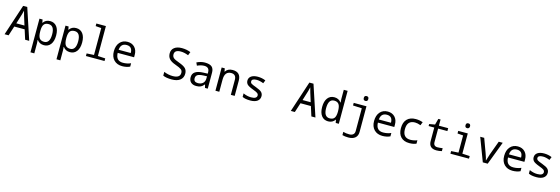

<svg xmlns="http://www.w3.org/2000/svg" viewBox="61 -2398 12480 4277"><g transform="rotate(15 6301.0 -260.0)"><path d="M490.2 0 419.9 -221.2H180.2L108.9 0H16.1L252 -716.8H347.2L584 0ZM394 -301.8 329.1 -508.8Q310.1 -569.3 298.8 -619.1Q289.1 -570.8 276.4 -529.8L206.1 -301.8Z M766.1 -67.9H760.3Q766.1 -4.9 766.1 11.2V240.2H677.2V-536.1H749L762.2 -463.9H766.1Q819.8 -545.9 923.3 -545.9Q1021.5 -545.9 1077.4 -472.9Q1133.3 -399.9 1133.3 -269Q1133.3 -137.2 1077.1 -63.7Q1021 9.8 923.3 9.8Q822.3 9.8 766.1 -67.9ZM766.1 -289.1V-269Q766.1 -158.2 800 -111.1Q834 -64 908.2 -64Q1041 -64 1041 -270Q1041 -472.2 907.2 -472.2Q833 -472.2 800.5 -429.2Q768.1 -386.2 766.1 -289.1Z M1366.2 -67.9H1360.4Q1366.2 -4.9 1366.2 11.2V240.2H1277.3V-536.1H1349.1L1362.3 -463.9H1366.2Q1419.9 -545.9 1523.4 -545.9Q1621.6 -545.9 1677.5 -472.9Q1733.4 -399.9 1733.4 -269Q1733.4 -137.2 1677.2 -63.7Q1621.1 9.8 1523.4 9.8Q1422.4 9.8 1366.2 -67.9ZM1366.2 -289.1V-269Q1366.2 -158.2 1400.1 -111.1Q1434.1 -64 1508.3 -64Q1641.1 -64 1641.1 -270Q1641.1 -472.2 1507.3 -472.2Q1433.1 -472.2 1400.6 -429.2Q1368.2 -386.2 1366.2 -289.1Z M2060.1 -689.9 1929.2 -700.2V-759.8H2149.4V-69.8L2321.3 -60.1V0H1892.1V-60.1L2060.1 -69.8Z M2935.5 -251H2557.6Q2561.5 -67.9 2725.6 -67.9Q2820.8 -67.9 2906.2 -105V-26.9Q2825.2 9.8 2728.5 9.8Q2608.9 9.8 2537.1 -63.2Q2465.3 -136.2 2465.3 -264.2Q2465.3 -394 2531.5 -470Q2597.7 -545.9 2708.5 -545.9Q2812 -545.9 2873.8 -480.5Q2935.5 -415 2935.5 -306.2ZM2559.6 -323.2H2839.4Q2839.4 -472.2 2706.5 -472.2Q2572.3 -472.2 2559.6 -323.2Z M3669.4 -23.9V-110.8Q3772.5 -68.8 3871.6 -68.8Q4042.5 -68.8 4042.5 -186Q4042.5 -236.8 4008.1 -264.2Q3973.6 -291.5 3868.7 -329.1Q3767.1 -364.7 3722.9 -414.3Q3678.7 -463.9 3678.7 -543Q3678.7 -627.9 3741.5 -676Q3804.2 -724.1 3913.6 -724.1Q4025.4 -724.1 4116.7 -686L4085.4 -606Q3991.2 -644 3909.7 -644Q3766.6 -644 3766.6 -542Q3766.6 -492.2 3798.6 -461.9Q3830.6 -431.6 3930.7 -397Q4050.8 -354 4091.1 -308.3Q4131.3 -262.7 4131.3 -190.9Q4131.3 -97.2 4063.7 -43.7Q3996.1 9.8 3871.6 9.8Q3742.2 9.8 3669.4 -23.9Z M4637.7 0 4619.6 -74.2H4615.7Q4578.1 -26.9 4538.6 -8.5Q4499 9.8 4436.5 9.8Q4356.9 9.8 4311.8 -32.2Q4266.6 -74.2 4266.6 -149.9Q4266.6 -312 4515.6 -319.8L4614.7 -323.2V-356.9Q4614.7 -472.2 4495.6 -472.2Q4423.8 -472.2 4335.4 -432.1L4304.7 -499Q4400.4 -545.9 4491.7 -545.9Q4602.5 -545.9 4652.1 -503.4Q4701.7 -460.9 4701.7 -367.2V0ZM4613.8 -262.2 4534.7 -258.8Q4439 -254.9 4398.9 -228.8Q4358.9 -202.6 4358.9 -148.9Q4358.9 -62 4456.5 -62Q4528.3 -62 4571 -101.8Q4613.8 -141.6 4613.8 -213.9Z M5233.9 0V-345.2Q5233.9 -472.2 5117.7 -472.2Q4967.8 -472.2 4967.8 -277.8V0H4878.9V-536.1H4950.7L4963.9 -463.9H4968.8Q5019 -545.9 5132.8 -545.9Q5322.8 -545.9 5322.8 -350.1V0Z M5500 -23.9V-105Q5594.2 -63 5680.7 -63Q5814.9 -63 5814.9 -142.1Q5814.9 -169.9 5791 -190.4Q5767.1 -210.9 5680.7 -242.2Q5566.9 -284.7 5537.4 -320.1Q5507.8 -355.5 5507.8 -403.8Q5507.8 -470.2 5562.3 -508.1Q5616.7 -545.9 5712.9 -545.9Q5809.6 -545.9 5893.1 -509.8L5863.8 -437Q5774.9 -472.2 5708 -472.2Q5592.8 -472.2 5592.8 -407.2Q5592.8 -377.4 5617.4 -359.6Q5642.1 -341.8 5731 -310.1Q5834 -272.5 5867.9 -236.1Q5901.9 -199.7 5901.9 -147Q5901.9 -73.7 5844.7 -32Q5787.6 9.8 5683.1 9.8Q5562 9.8 5500 -23.9Z M7091.3 0 7021 -221.2H6781.2L6710 0H6617.2L6853 -716.8H6948.2L7185.1 0ZM6995.1 -301.8 6930.2 -508.8Q6911.1 -569.3 6899.9 -619.1Q6890.1 -570.8 6877.4 -529.8L6807.1 -301.8Z M7639.2 -71.8H7635.3Q7580.1 9.8 7478 9.8Q7379.9 9.8 7324 -63.2Q7268.1 -136.2 7268.1 -267.1Q7268.1 -398.9 7324.2 -472.4Q7380.4 -545.9 7478 -545.9Q7578.6 -545.9 7635.3 -467.8H7641.1Q7635.3 -530.8 7635.3 -546.9V-759.8H7724.1V0H7652.3ZM7635.3 -247.1V-267.1Q7635.3 -377.9 7601.3 -425Q7567.4 -472.2 7493.2 -472.2Q7360.4 -472.2 7360.4 -266.1Q7360.4 -64 7494.1 -64Q7568.4 -64 7600.8 -107.2Q7633.3 -150.4 7635.3 -247.1Z M8164.1 -756.8Q8216.3 -756.8 8216.3 -701.2Q8216.3 -645 8164.1 -645Q8112.3 -645 8112.3 -701.2Q8112.3 -756.8 8164.1 -756.8ZM7867.2 223.1V147.9Q7932.6 167 8008.3 167Q8065.4 167 8097.4 139.2Q8129.4 111.3 8129.4 62V-465.8L7924.3 -476.1V-536.1H8218.3V57.1Q8218.3 145 8163.1 192.6Q8107.9 240.2 8007.3 240.2Q7927.2 240.2 7867.2 223.1Z M8936.5 -251H8558.6Q8562.5 -67.9 8726.6 -67.9Q8821.8 -67.9 8907.2 -105V-26.9Q8826.2 9.8 8729.5 9.8Q8609.9 9.8 8538.1 -63.2Q8466.3 -136.2 8466.3 -264.2Q8466.3 -394 8532.5 -470Q8598.6 -545.9 8709.5 -545.9Q8813 -545.9 8874.8 -480.5Q8936.5 -415 8936.5 -306.2ZM8560.5 -323.2H8840.3Q8840.3 -472.2 8707.5 -472.2Q8573.2 -472.2 8560.5 -323.2Z M9519.5 -517.1 9489.3 -439.9Q9416 -467.8 9358.4 -467.8Q9177.2 -467.8 9177.2 -266.1Q9177.2 -67.9 9353.5 -67.9Q9430.2 -67.9 9510.3 -98.1V-20Q9444.8 9.8 9349.6 9.8Q9224.1 9.8 9154.8 -61.3Q9085.4 -132.3 9085.4 -265.1Q9085.4 -402.3 9156.2 -474.1Q9227.1 -545.9 9355.5 -545.9Q9442.4 -545.9 9519.5 -517.1Z M10099.6 -73.2V-5.9Q10036.1 9.8 9976.6 9.8Q9799.8 9.8 9799.8 -158.2V-469.2H9669.4V-515.1L9799.8 -539.1L9837.4 -679.2H9888.7V-536.1H10102.5V-469.2H9888.7V-158.2Q9888.7 -63 9982.4 -63Q10027.8 -63 10099.6 -73.2Z M10510.7 -756.8Q10562.5 -756.8 10562.5 -701.2Q10562.5 -672.9 10547.1 -658.9Q10531.7 -645 10510.7 -645Q10458.5 -645 10458.5 -701.2Q10458.5 -756.8 10510.7 -756.8ZM10465.8 -465.8 10334.5 -476.1V-536.1H10554.7V-69.8L10726.6 -60.1V0H10297.9V-60.1L10465.8 -69.8Z M11044.9 0 10841.8 -536.1H10933.6L11050.8 -217.8Q11092.3 -105 11099.6 -59.1H11102.5Q11106 -80.6 11151.9 -217.8L11268.6 -536.1H11360.8L11157.7 0Z M11937 -251H11559.1Q11563 -67.9 11727.1 -67.9Q11822.3 -67.9 11907.7 -105V-26.9Q11826.7 9.8 11730 9.8Q11610.4 9.8 11538.6 -63.2Q11466.8 -136.2 11466.8 -264.2Q11466.8 -394 11533 -470Q11599.1 -545.9 11710 -545.9Q11813.5 -545.9 11875.2 -480.5Q11937 -415 11937 -306.2ZM11561 -323.2H11840.8Q11840.8 -472.2 11708 -472.2Q11573.7 -472.2 11561 -323.2Z M12101.1 -23.9V-105Q12195.3 -63 12281.7 -63Q12416 -63 12416 -142.1Q12416 -169.9 12392.1 -190.4Q12368.2 -210.9 12281.7 -242.2Q12168 -284.7 12138.4 -320.1Q12108.9 -355.5 12108.9 -403.8Q12108.9 -470.2 12163.3 -508.1Q12217.8 -545.9 12314 -545.9Q12410.6 -545.9 12494.1 -509.8L12464.8 -437Q12376 -472.2 12309.1 -472.2Q12193.8 -472.2 12193.8 -407.2Q12193.8 -377.4 12218.5 -359.6Q12243.2 -341.8 12332 -310.1Q12435.1 -272.5 12469 -236.1Q12502.9 -199.7 12502.9 -147Q12502.9 -73.7 12445.8 -32Q12388.7 9.8 12284.2 9.8Q12163.1 9.8 12101.1 -23.9Z"/></g></svg>

Font: Apple Sans Adjectives
Style: Regular
Weight: 400
Monospace: yes
Foundry: Apple Sans Adjectives
Version: Version 0.01